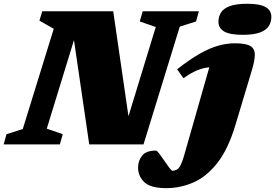

<svg xmlns="http://www.w3.org/2000/svg" viewBox="-50 -767 1462 1020"><path d="M283.5 -54 268 0H-30.5L-15.5 -54L71 -81.5L235.5 -614L159.5 -657.5L174.5 -707H551.5L632.5 -149.5L777.5 -623.5L692.5 -653L708 -707H1006.5L991.5 -653L905 -625.5L712.5 0H424L343 -554L198.5 -83.5ZM1110.5 -651.5Q1110.5 -679 1124 -700.5Q1137.5 -722 1171 -734.5Q1204.5 -747 1263.5 -747Q1330 -747 1360.8 -729.5Q1391.5 -712 1391.5 -677.5Q1391.5 -650 1378 -628.5Q1364.5 -607 1331.2 -594.5Q1298 -582 1238.5 -582Q1172 -582 1141.2 -599.5Q1110.5 -617 1110.5 -651.5ZM1201 -104Q1162.5 25 1104.8 98.5Q1047 172 977.5 202.2Q908 232.5 833.5 232.5Q750.5 232.5 717 201Q683.5 169.5 683.5 123Q683.5 87.5 704.8 60.2Q726 33 778 33Q784 33 796.5 49.5Q809 66 822.5 86Q836 106 848.5 123Q861 140 866 140Q890 140 902.8 121.5Q915.5 103 928 59.5L1062 -409.5Q1027 -406 995.8 -392.8Q964.5 -379.5 924.5 -351.5L891 -399Q958 -451.5 1011 -481.5Q1064 -511.5 1109.2 -524.2Q1154.5 -537 1197 -537Q1256 -537 1280 -522.5Q1304 -508 1303.8 -476.8Q1303.5 -445.5 1288.5 -395.5Z"/></svg>

Font: Newsreader 6pt ExtraBold
Style: Italic
Weight: 800
Italic angle: -17°
Designer: Hugues Gentile
Foundry: Production Type
Version: Version 1.003; ttfautohint (v1.8.3)